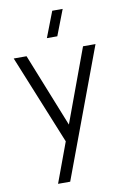

<svg xmlns="http://www.w3.org/2000/svg" viewBox="-108 -841 742 1142"><g transform="rotate(-10 263.5 -270.0)"><path d="M295 -625H232L291.7 -780H354.7ZM147 240 251.7 -43.3 253 40.7 16.7 -540H94.3L288.3 -54.3H256.3L435.3 -540H510.7L220.3 240Z"/></g></svg>

Font: Vela Sans GX ExtLt
Style: Regular
Weight: 200
Designer: Principal design: Mikhail Sharanda - project Manrope.
Design modification: Ravid Balaliev
Foundry: Mikhail Sharanda
Version: Version 1.001